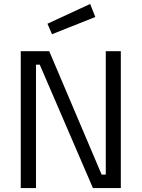

<svg xmlns="http://www.w3.org/2000/svg" viewBox="-20 -951 716 971"><path d="M85 0V-692H229L494 -68H515V-692H591V0H450L181 -624H162V0ZM220 -831 436 -931 462 -865 243 -778Z"/></svg>

Font: TitilliumWeb-Regular
Style: Regular
Weight: 400
Version: Version 1.001;PS 57.000;hotconv 1.0.70;makeotf.lib2.5.55311